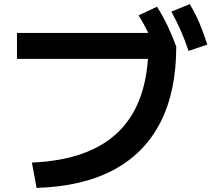

<svg xmlns="http://www.w3.org/2000/svg" viewBox="-20 -875 1040 939"><path d="M136 -80Q422 -92 564 -235Q706 -378 706 -657L772 -587H63V-714H799L842 -647Q842 -427 764 -275.5Q686 -124 534.5 -43.5Q383 37 159 44ZM749 -610Q728 -667 706.5 -711.5Q685 -756 658 -800L748 -842Q777 -796 799.5 -749Q822 -702 842 -647ZM902 -626Q883 -683 863 -728Q843 -773 818 -818L908 -855Q936 -808 956 -760.5Q976 -713 994 -657Z"/></svg>

Font: M PLUS 2
Style: Bold
Weight: 700
Designer: Coji Morishita
Foundry: UNDERFOREST DESIGN
Version: Version 1.001